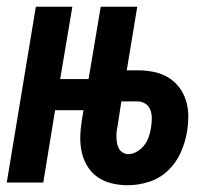

<svg xmlns="http://www.w3.org/2000/svg" viewBox="-22 -540 642 568"><path d="M356 8Q332 8 309 2.5Q286 -3 267.5 -15.5Q249 -28 237 -47.5Q225 -67 220 -89Q215 -111 215.5 -135Q216 -159 220 -183L225 -214H141L106 0H-2L84 -520H192L156 -306H240L276 -520H384L353 -332H385Q409 -332 432 -327.5Q455 -323 474.5 -311.5Q494 -300 507.5 -282.5Q521 -265 528 -243Q535 -221 535 -197Q535 -173 531 -149Q526 -119 512.5 -88.5Q499 -58 474.5 -35Q450 -12 418.5 -2Q387 8 356 8ZM358 -84Q371 -84 384 -92Q397 -100 405.5 -111.5Q414 -123 418.5 -136.5Q423 -150 425 -164Q427 -177 427 -190Q427 -203 423 -214.5Q419 -226 408.5 -233Q398 -240 385 -240H337L326 -168Q324 -159 323 -150.5Q322 -142 322.5 -133Q323 -124 324.5 -115.5Q326 -107 330 -100Q334 -93 341.5 -88.5Q349 -84 358 -84Z"/></svg>

Font: Iosevka SS04 Semibold Extended
Style: Italic
Weight: 600
Width: 7
Italic angle: -9°
Monospace: yes
Designer: Belleve Invis
Foundry: Belleve Invis
Version: Version 19.0.0; ttfautohint (v1.8.4)